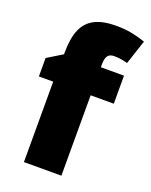

<svg xmlns="http://www.w3.org/2000/svg" viewBox="-143 -842 724 920"><g transform="rotate(20 219.0 -382.5)"><path d="M404 -410H286V0H95V-410H22V-504L99 -551V-560Q99 -632 118 -677Q137 -722 178.5 -743.5Q220 -765 287 -765Q330 -765 365 -758.5Q400 -752 438 -739L397 -615Q383 -619 365.5 -622Q348 -625 328 -625Q306 -625 296 -611.5Q286 -598 286 -568V-553H404Z"/></g></svg>

Font: Noto Sans Armenian Black
Style: Regular
Weight: 900
Version: Version 2.007